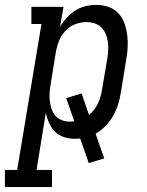

<svg xmlns="http://www.w3.org/2000/svg" viewBox="-80 -558 600 783"><path d="M-60 205V135H-10L89 -460H48V-530H179L165 -449Q177 -469 193 -486.5Q209 -504 228.5 -516Q248 -528 270 -533Q292 -538 314 -538Q314 -538 314 -538Q314 -538 314 -538Q340 -538 363.5 -529.5Q387 -521 403.5 -503Q420 -485 428 -461.5Q436 -438 439 -413.5Q442 -389 440.5 -362.5Q439 -336 434 -311L413 -181Q409 -156 401.5 -132Q394 -108 381.5 -86Q369 -64 350.5 -44.5Q332 -25 310 -13L345 88L282 107L247 7Q242 7 236.5 7.5Q231 8 225 8Q202 8 180.5 1Q159 -6 144 -21.5Q129 -37 120 -57Q111 -77 107 -99L69 135H132V205ZM205 -62Q210 -62 214.5 -62.5Q219 -63 223 -63L190 -158L253 -177L283 -89Q295 -99 304 -111Q313 -123 319.5 -136.5Q326 -150 330 -164Q334 -178 336 -192L358 -322Q361 -339 361.5 -356.5Q362 -374 359.5 -390Q357 -406 350.5 -421Q344 -436 332.5 -447Q321 -458 305 -463Q289 -468 272 -468Q249 -468 226 -459Q203 -450 186.5 -432Q170 -414 161 -392Q152 -370 148 -347L127 -217Q124 -200 122.5 -182Q121 -164 123 -147.5Q125 -131 130 -115Q135 -99 145.5 -86.5Q156 -74 172 -68Q188 -62 205 -62Z"/></svg>

Font: Iosevka Curly Slab Oblique
Style: Regular
Weight: 400
Italic angle: -9°
Monospace: yes
Designer: Belleve Invis
Foundry: Belleve Invis
Version: Version 11.1.0; ttfautohint (v1.8.3)